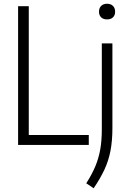

<svg xmlns="http://www.w3.org/2000/svg" viewBox="-20 -773 686 1024"><path d="M76.5 0V-740H133.5V-53H453.5V0ZM479.5 231 440 204.5Q469.5 158.5 487.8 115.5Q506 72.5 514.5 24.8Q523 -23 523 -84V-541.5H579.5V-89.5Q579.5 -22 569.2 31.2Q559 84.5 536.8 132Q514.5 179.5 479.5 231ZM551 -669.5Q531 -669.5 519.5 -680.5Q508 -691.5 508 -710.5Q508 -730 519.5 -741.5Q531 -753 551 -753Q571 -753 582.5 -741.5Q594 -730 594 -710.5Q594 -691.5 582.5 -680.5Q571 -669.5 551 -669.5Z"/></svg>

Font: Encode Sans Cnd Lt
Style: Regular
Weight: 300
Width: 3
Designer: Multiple Designers
Foundry: Impallari Type
Version: Version 3.002; ttfautohint (v1.8.3) -l 8 -r 50 -G 200 -x 14 